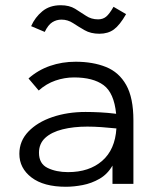

<svg xmlns="http://www.w3.org/2000/svg" viewBox="-20 -703 590 734"><path d="M232 11Q147 11 100.5 -24.5Q54 -60 54 -115Q54 -164 88.5 -200Q123 -236 180.5 -255.5Q238 -275 307 -275Q333 -275 362.5 -273.5Q392 -272 424 -268Q416 -348 376 -377.5Q336 -407 263 -407Q227 -407 192 -395Q157 -383 128 -357L89 -403Q125 -435 171 -451Q217 -467 269 -467Q335 -467 385 -447Q435 -427 462.5 -378Q490 -329 490 -243V0H410V-70Q391 -37 360.5 -19.5Q330 -2 296 4.5Q262 11 232 11ZM129 -119Q129 -77 162 -61Q195 -45 240 -45Q321 -45 370.5 -88Q420 -131 425 -212Q397 -215 368 -217Q339 -219 314 -219Q261 -219 219 -208.5Q177 -198 153 -176Q129 -154 129 -119ZM414 -677 462 -649Q438 -607 415.5 -590.5Q393 -574 360 -574Q327 -574 303.5 -587.5Q280 -601 259.5 -614.5Q239 -628 215 -628Q196 -628 180 -618Q164 -608 151 -581L99 -603Q114 -637 142 -660Q170 -683 212 -683Q245 -683 267 -669.5Q289 -656 309 -642.5Q329 -629 355 -629Q373 -629 385.5 -639Q398 -649 414 -677Z"/></svg>

Font: Inconsolata SemiExpanded
Style: Regular
Weight: 400
Width: 6
Monospace: yes
Designer: Raph Levien, Cyreal, Brenton Simpson
Foundry: Raph Levien, Cyreal, Google
Version: Version 3.000; ttfautohint (v1.8.2.53-6de2)